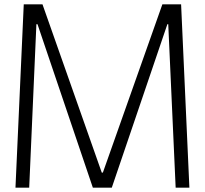

<svg xmlns="http://www.w3.org/2000/svg" viewBox="-20 -861 940 881"><path d="M51 0 89 -841H175L447 -69H452L725 -841H811L849 0H786L752 -750H748L493 0H406L152 -750H147L114 0Z"/></svg>

Font: Matangi
Style: Regular
Weight: 400
Designer: Prashant Pant
Foundry: The Graphic Ant
Version: Version 3.002